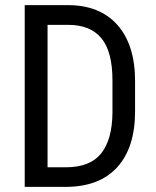

<svg xmlns="http://www.w3.org/2000/svg" viewBox="-20 -731 611 751"><path d="M166 -633.8V-76.7H237.8Q332 -76.7 375.5 -130.6Q418.9 -184.6 419.9 -290.5V-416.5Q419.9 -528.8 376.7 -581.3Q333.5 -633.8 246.1 -633.8ZM76.7 0V-710.9H246.1Q370.6 -710.9 439.5 -633.1Q508.3 -555.2 508.3 -414.1V-294.9Q508.3 -153.8 438.5 -76.9Q368.7 0 235.8 0Z"/></svg>

Font: RobotoCondensed-Regular
Style: Regular
Weight: 400
Designer: Google
Version: Version 2.001201; 2014